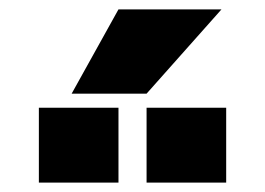

<svg xmlns="http://www.w3.org/2000/svg" viewBox="-20 -990 566 410"><path d="M293 -790H133L233 -970H453ZM293 -600V-760H463V-600ZM63 -600V-760H233V-600Z"/></svg>

Font: Mplus 1p Black
Style: Regular
Weight: 900
Version: Version 1.061